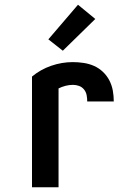

<svg xmlns="http://www.w3.org/2000/svg" viewBox="-20 -790 540 810"><path d="M115 0V-467Q151 -497 196 -512.5Q241 -528 287 -528Q310 -528 333 -524.5Q356 -521 376.5 -512Q397 -503 414 -487Q431 -471 441.5 -450.5Q452 -430 456 -407.5Q460 -385 460 -362H348Q348 -375 345.5 -388.5Q343 -402 334.5 -412.5Q326 -423 313.5 -427.5Q301 -432 288 -432Q272 -432 256.5 -428Q241 -424 227 -417V0ZM245 -576 184 -624 309 -770 382 -710Z"/></svg>

Font: Moesevka
Style: Bold
Weight: 700
Monospace: yes
Designer: Belleve Invis
Foundry: Belleve Invis
Version: Version 32.5.0; ttfautohint (v1.8.4)